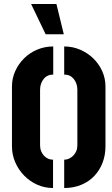

<svg xmlns="http://www.w3.org/2000/svg" viewBox="-20 -938 564 963"><path d="M209 -766 136 -918H263L300 -766ZM302 5V-137Q315 -137 326.5 -142.5Q338 -148 347.5 -157.5Q357 -167 362.5 -180Q368 -193 368 -209V-488Q368 -505 363 -518.5Q358 -532 349.5 -542.5Q341 -553 329 -558.5Q317 -564 302 -564V-705Q344 -705 381.5 -689Q419 -673 447.5 -645.5Q476 -618 492.5 -581.5Q509 -545 509 -504V-204Q509 -160 494.5 -122Q480 -84 453 -55.5Q426 -27 387.5 -11Q349 5 302 5ZM246 5Q204 5 167 -11.5Q130 -28 101.5 -57Q73 -86 56.5 -124Q40 -162 40 -204V-504Q40 -545 56.5 -581.5Q73 -618 101.5 -646Q130 -674 167.5 -689.5Q205 -705 247 -705V-564Q232 -564 220 -558.5Q208 -553 199.5 -542.5Q191 -532 186 -518.5Q181 -505 181 -488V-209Q181 -193 186.5 -179.5Q192 -166 201 -156.5Q210 -147 221.5 -142Q233 -137 246 -137Z"/></svg>

Font: Stick No Bills ExtraLight ExtraBold
Style: Regular
Weight: 800
Version: Version 2.000